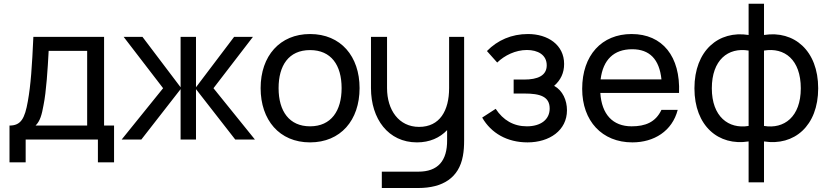

<svg xmlns="http://www.w3.org/2000/svg" viewBox="-20 -734 4364 1010"><path d="M30 -73.5V120H115V0H495V120H580V-73.5H527.5V-540H155.5C148.5 -386 142 -287.5 126.5 -201.5C110.5 -110 90 -73.5 30 -73.5ZM167 -73.5C191 -97 200 -130.5 209 -181C223.5 -252 231 -372 236 -466.5H438.5V-73.5Z M620 0H723.5L930 -265V0H1011V-265L1217.5 0H1321L1103 -270L1310.5 -540H1211.5L1011 -275V-540H930V-275L729.5 -540H630.5L838 -270Z M1611 15C1771.5 15 1871.5 -101 1871.5 -270.5C1871.5 -437.5 1773 -555 1611 -555C1452.5 -555 1351 -440 1351 -270.5C1351 -103 1449.5 15 1611 15ZM1445.5 -270.5C1445.5 -388.5 1498 -470.5 1611 -470.5C1721.5 -470.5 1777 -392 1777 -270.5C1777 -151.5 1722.5 -69.5 1611 -69.5C1502 -69.5 1445.5 -148.5 1445.5 -270.5Z M1931.5 -270.5C1931.5 -108.5 2022.5 15 2173.5 15C2240 15 2293.5 -9 2332 -49.5V2.5C2333 112.5 2283.5 169 2180.5 169H1988.5V255H2180C2309 255 2394 201.5 2415 86.5C2420 60 2421.5 33.5 2421.5 3.5V-540H2342.5V-270.5C2342.5 -152 2293.5 -66.5 2184.5 -66.5C2078 -66.5 2016 -155.5 2016 -270.5V-540H1931.5Z M2755 15C2870.5 15 2962.5 -48 2962.5 -154C2962.5 -206 2940.5 -257.5 2895 -282.5C2929.5 -312.5 2947.5 -350.5 2947.5 -397.5C2947.5 -498.5 2861.5 -555 2757.5 -555C2671 -555 2597 -522.5 2541.5 -465.5L2595.5 -405C2634.5 -443 2692 -471 2752 -471C2808.5 -471 2856 -446 2856 -390.5C2856 -335.5 2807.5 -315.5 2737.5 -315.5H2682V-242H2738C2821 -242 2871.5 -226.5 2871.5 -163C2871.5 -105 2824.5 -69.5 2751.5 -69.5C2681.5 -69.5 2626.5 -102 2587.5 -161.5L2516.5 -115.5C2563.5 -33.5 2648 15 2755 15Z M3306.5 15C3420 15 3516 -44 3545 -156H3459.5C3428.5 -90.5 3374 -69.5 3302.5 -69.5C3203 -69.5 3145 -133 3138 -245H3552C3560 -437 3465 -555 3302.5 -555C3145.5 -555 3042.5 -443.5 3042.5 -266.5C3042.5 -97.5 3147 15 3306.5 15ZM3139.5 -316.5C3152 -419 3208.5 -475 3305.5 -475C3397 -475 3448.5 -422.5 3459.5 -316.5Z M3918 10V225H3999V10C4157 35 4284 -71 4284 -269.5C4284 -468 4157 -575 3999 -550V-714.5H3918V-550C3760 -575 3633 -468 3633 -269.5C3633 -71 3760 35 3918 10ZM3724.5 -269.5C3724.5 -418.5 3810 -486 3918 -468V-71.5C3812.5 -54 3724.5 -120.5 3724.5 -269.5ZM3999 -71.5V-468C4107 -486 4192.5 -420 4192.5 -269.5C4192.5 -119 4104.5 -54 3999 -71.5Z"/></svg>

Font: Eudonet Medium
Style: Regular
Weight: 500
Designer: Mikhail Sharanda
Foundry: Mikhail Sharanda
Version: Version 4.503;Glyphs 3.1.2 (3151)